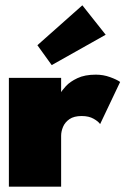

<svg xmlns="http://www.w3.org/2000/svg" viewBox="-20 -704 473 724"><path d="M210.5 0H13.5V-410.5H210.5V-352H208Q213.5 -363 228.8 -379.5Q244 -396 271.8 -409.2Q299.5 -422.5 341.5 -422.5Q369.5 -422.5 395 -413.2Q420.5 -404 433 -395L357.5 -236Q351 -246 333 -256.2Q315 -266.5 288 -266.5Q259 -266.5 242 -254.8Q225 -243 217.8 -225.8Q210.5 -208.5 210.5 -192ZM175 -458.5 121 -533.5 290.5 -684 378.5 -573Z"/></svg>

Font: League Spartan Thin Black
Style: Regular
Weight: 900
Version: Version 2.002